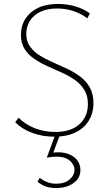

<svg xmlns="http://www.w3.org/2000/svg" viewBox="-20 -684 556 972"><path d="M425 -157Q425 -200 406.5 -229.5Q388 -259 358 -280Q328 -301 291.5 -317Q255 -333 219 -349.5Q183 -366 153 -386.5Q123 -407 104.5 -436Q86 -465 86 -507Q86 -554 109 -589.5Q132 -625 173.5 -644.5Q215 -664 273 -664Q318 -664 360.5 -652Q403 -640 435 -616L422 -591Q393 -614 353.5 -627.5Q314 -641 269 -641Q219 -641 184 -624Q149 -607 131 -578Q113 -549 113 -512Q113 -475 132 -448.5Q151 -422 180.5 -403.5Q210 -385 246.5 -369Q283 -353 319.5 -336Q356 -319 386 -296.5Q416 -274 434.5 -241.5Q453 -209 453 -162Q453 -111 429 -72.5Q405 -34 361 -13Q317 8 255 8Q196 8 144 -11Q92 -30 57 -65L74 -88Q109 -53 157 -34.5Q205 -16 259 -16Q339 -16 382 -55Q425 -94 425 -157ZM259 0H283L246 98L230 92Q240 89 252 88Q264 87 274 87Q323 87 355 111.5Q387 136 387 177Q387 218 352 243Q317 268 263 268Q234 268 211.5 260Q189 252 170 236L181 216Q198 230 219 238Q240 246 264 246Q308 246 332.5 224.5Q357 203 357 177Q357 150 333.5 129.5Q310 109 264 109Q254 109 241 110.5Q228 112 217 114Z"/></svg>

Font: Ysabeau Office Thin
Style: Regular
Weight: 250
Designer: Christian Thalmann (Catharsis Fonts)
Version: Version 2.001;gftools[0.9.30]; featfreeze: tnum,lnum,ss02